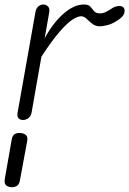

<svg xmlns="http://www.w3.org/2000/svg" viewBox="-30 -520 560 832"><path d="M70 0Q57.5 0 50.5 -7.5Q43.5 -15 46 -30.5L123.5 -467Q126.5 -484.5 136.5 -492.5Q146.5 -500.5 157.5 -500.5Q169.5 -500.5 178 -492.2Q186.5 -484 183 -464.5L163.5 -354Q200.5 -422 245.8 -461.2Q291 -500.5 333.5 -500.5Q353.5 -500.5 361.8 -491Q370 -481.5 377.8 -471.8Q385.5 -462 404 -462Q417 -462 431.2 -469.5Q445.5 -477 453 -482.5Q466.5 -491.5 479.8 -493.5Q493 -495.5 501.5 -490.5Q510 -485.5 510 -473.5Q510 -463.5 505.2 -455.5Q500.5 -447.5 492 -440.8Q483.5 -434 472 -427Q453.5 -415.5 434 -410.8Q414.5 -406 403 -406Q383.5 -406 369.8 -417Q356 -428 345 -438.8Q334 -449.5 321 -449.5Q307.5 -449.5 285.2 -435.8Q263 -422 229.8 -384.2Q196.5 -346.5 149.5 -274.5L107 -33Q104 -16 93 -8Q82 0 70 0ZM16.5 291Q2 289.5 -5.2 281Q-12.5 272.5 -9 254L21 83.5Q24 66.5 34.2 60.8Q44.5 55 60 56.5Q75 58 83 65.8Q91 73.5 88 90.5L56 263Q53 280 42 286.2Q31 292.5 16.5 291Z"/></svg>

Font: Edu VIC WA NT Hand Pre
Style: Regular
Weight: 400
Designer: Tina and Corey Anderson, Eben Sorkin, Mirko Velimirovic
Foundry: Google for Education
Version: Version 1.000